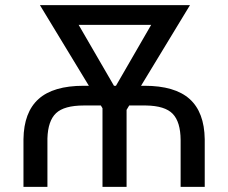

<svg xmlns="http://www.w3.org/2000/svg" viewBox="-20 -731 892 751"><path d="M425.8 -395.5H433.6L571.3 -633.8H287.6ZM531.7 -395.5H544.9Q664.1 -395.5 721.7 -343.8Q779.3 -292 780.8 -186.5V0H686.5V-183.6Q686 -253.9 655.8 -285.6Q625.5 -317.4 550.3 -318.4H485.4L475.1 -301.3V0H380.9V-307.6L374.5 -318.4H308.1Q231 -318.4 199.2 -288.3Q167.5 -258.3 165.5 -189.5V0H71.8V-186.5Q73.2 -292 130.9 -343.8Q188.5 -395.5 307.1 -395.5H327.6L136.2 -710.9H723.1Z"/></svg>

Font: MAUL
Style: Regular
Weight: 400
Designer: MAUL
Version: Version 1.0; 2020; ttfautohint (v1.8.3)